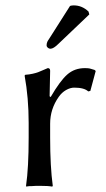

<svg xmlns="http://www.w3.org/2000/svg" viewBox="-20 -693 395 716"><path d="M168.9 -331.1Q203.6 -391.1 230.7 -415Q257.8 -439 296.9 -439Q303.7 -439 308.3 -438.5Q313 -438 314.9 -437.5Q316.9 -437 323 -435.1Q329.1 -433.1 333 -432.1L336.9 -428.2L316.9 -354L309.1 -352.1Q293.9 -366.2 256.8 -366.2Q242.2 -366.2 226.3 -357.2Q210.4 -348.1 199.2 -332Q167 -286.6 167 -231.9V-180.2Q167 -71.3 176.8 0L174.8 2.9Q161.1 0 127 0Q111.3 0 99.1 1Q86.9 1 82.5 2L78.1 2.9L77.1 0Q86.9 -67.9 86.9 -180.2V-234.9Q86.9 -328.1 71.8 -411.1L74.2 -414.1Q88.9 -415 101.8 -418Q114.7 -420.9 121.8 -423.6Q128.9 -426.3 140.9 -431.6Q152.8 -437 158.2 -439Q167 -439 167 -429.2L165 -334ZM241.2 -670.9Q247.1 -672.9 254.9 -672.9Q286.1 -672.9 310.1 -649.9L313 -639.2L198.2 -529.8Q179.7 -511.2 168 -511.2Q162.6 -511.2 158.2 -515.1Q153.8 -519 153.8 -523.9Q153.8 -525.9 154.1 -527.8Q154.3 -529.8 154.5 -531Q154.8 -532.2 155.5 -534.2Q156.2 -536.1 156.5 -537.1Q156.7 -538.1 158.2 -540.5Q159.7 -543 160.2 -543.7Q160.6 -544.4 162.8 -547.6Q165 -550.8 165.5 -551.8Z"/></svg>

Font: Linux Biolinum
Style: Regular
Weight: 400
Designer: Philipp H. Poll
Foundry: Philipp H. Poll
Version: Version 0.6.4